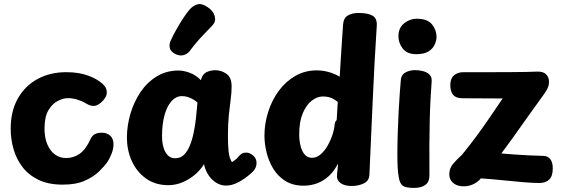

<svg xmlns="http://www.w3.org/2000/svg" viewBox="-20 -897 2752 939"><path d="M481.6 -487Q495 -474.6 498.7 -464.3Q502.3 -454.1 502.3 -443.8Q502.3 -429.7 491.6 -414.6Q480.8 -399.6 466.1 -389.3Q451.4 -379 438.1 -379Q426.6 -379 417.3 -382.8Q408.1 -386.6 399.3 -392Q381.4 -403 358 -410Q334.6 -417 312.3 -417Q289.8 -417 262.9 -403.6Q236 -390.1 216.8 -357.8Q197.7 -325.4 197.7 -268Q197.7 -223.9 211.3 -191.4Q224.9 -158.9 248.7 -141.5Q272.6 -124.1 303.1 -124.1Q340.1 -124.1 370 -145.2Q399.9 -166.3 423.3 -218Q431.1 -234.3 444.3 -241.2Q457.6 -248 478.3 -248Q502.3 -248 518.7 -233.6Q535.1 -219.1 535.1 -191.1Q535.1 -168.9 525.3 -144.2Q515.4 -119.4 503.2 -102.2Q490.6 -84.1 464.3 -58.4Q438 -32.7 394.9 -13.3Q351.9 6 287 6Q216.9 6 168.3 -17.5Q119.7 -41 89.7 -80.5Q59.7 -120 46 -168.5Q32.3 -217 32.3 -267Q32.3 -354 67.6 -415.9Q102.9 -477.9 164.2 -510.9Q225.4 -544 303.8 -544Q365.7 -544 410.8 -527.3Q456 -510.6 481.6 -487Z M600.7 -223Q600.7 -282 617.7 -340.1Q634.7 -398.1 666.8 -446.1Q699 -494 746.1 -523.1Q793.2 -552.1 853.7 -552.1Q876.7 -552.1 906.7 -541.6Q936.7 -531.1 962.7 -504.8Q969 -533.7 988.9 -543.6Q1008.9 -553.6 1033.4 -553.6Q1062.9 -553.6 1087.9 -535.7Q1112.9 -517.9 1112.7 -474.3Q1112.7 -444.2 1108.2 -410.9Q1103.7 -377.6 1099.2 -334.8Q1094.7 -292 1094.7 -231Q1094.7 -188.6 1098 -156.2Q1101.3 -123.8 1114.3 -103.8Q1123.3 -110.3 1129.6 -114.9Q1135.9 -119.4 1140.9 -124.7Q1145.9 -130 1151.9 -137Q1159.4 -144.6 1166.4 -147.6Q1173.4 -150.6 1185.1 -150.6Q1201.3 -150.6 1218 -136.3Q1234.7 -122.1 1234.7 -100.4Q1234.7 -86.4 1228.4 -73.8Q1222.2 -61.1 1204.1 -46.1Q1175.8 -21.4 1145.1 -5.4Q1114.3 10.6 1085.1 10.6Q1060.2 10.6 1037.6 -3.3Q1014.9 -17.2 999.3 -41.1Q983.7 -65 977.7 -94Q960.7 -66 933.1 -42.6Q905.6 -19.2 872.1 -5.3Q838.7 8.6 803.7 8.6Q738.7 8.6 692.9 -24.8Q647.2 -58.2 623.9 -111.1Q600.7 -164 600.7 -223ZM772.4 -232Q772.2 -183 789.1 -153.1Q806 -123.1 836.6 -123.1Q861.9 -123.1 879.1 -139.3Q896.3 -155.6 907.9 -183.8Q919.6 -212 927 -247.2Q934.4 -282.4 938.6 -320.7Q942.7 -358.9 945.7 -395.9Q932.7 -406.9 920.2 -413.4Q907.8 -419.9 895.4 -423.4Q883.1 -426.9 869.3 -426.9Q841.6 -426.9 819.7 -403.3Q797.9 -379.8 785.3 -336.2Q772.7 -292.6 772.4 -232Z M908.8 -648.6Q897.7 -633.6 878.2 -627.6Q858.8 -621.6 835 -634.1Q812.7 -646.8 810 -663.9Q807.3 -681.1 813.6 -695.9Q825 -721.2 841.7 -751.2Q858.3 -781.2 876.2 -808.2Q894 -835.2 906.6 -849.8Q924.3 -869.6 945.5 -875.7Q966.7 -881.9 996.2 -861.6Q1024.4 -842.2 1030.5 -816.9Q1036.6 -791.6 1019.6 -773.6Q1007.2 -760 973.9 -725.8Q940.7 -691.6 908.8 -648.6Z M1657.7 -775.4Q1659.7 -808.1 1680.4 -820.8Q1701.2 -833.6 1733.8 -833.6Q1779.2 -833.6 1802.3 -820.1Q1825.3 -806.6 1822.6 -769.8Q1811.1 -596.3 1803 -409.7Q1794.9 -223.1 1786.7 -44Q1785.9 -12.9 1759.6 -0.2Q1733.3 12.6 1700 12.6Q1665.1 12.6 1646.4 -1.1Q1627.8 -14.7 1628 -33.7Q1628.2 -43.6 1629.1 -52.7Q1630 -61.9 1631.4 -72.8Q1632.8 -83.7 1633 -97.4Q1614.1 -59.4 1587.8 -35.6Q1561.6 -11.7 1530.5 -0.3Q1499.4 11.1 1465.4 11.1Q1412.6 11.1 1376 -11.7Q1339.4 -34.4 1316.9 -71.2Q1294.3 -108 1283.8 -150.9Q1273.3 -193.8 1273.3 -233.8Q1273.3 -292.8 1291.6 -349.9Q1309.8 -407.1 1343.4 -452.8Q1377 -498.4 1424.2 -525.6Q1471.3 -552.8 1528.7 -552.8Q1557.2 -552.8 1585.3 -545.4Q1613.4 -538 1641.4 -522Q1644.4 -568 1646.9 -612.2Q1649.4 -656.3 1652.4 -697.8Q1655.4 -739.2 1657.7 -775.4ZM1443.3 -239.6Q1443.3 -210.9 1449.7 -184.3Q1456 -157.8 1469.9 -141.5Q1483.9 -125.2 1506.1 -125.2Q1528.2 -125.2 1547.5 -141.6Q1566.8 -158 1581.6 -183.6Q1596.4 -209.1 1605.9 -237.9Q1615.3 -266.8 1617.3 -292.2Q1618.3 -297.4 1620.3 -301.6Q1622.3 -305.7 1626.6 -309.7L1631.8 -398.4Q1612.4 -414 1595.9 -419.6Q1579.3 -425.2 1558.7 -425.2Q1531 -425.2 1504.4 -404.6Q1477.8 -383.9 1460.6 -342.9Q1443.3 -301.9 1443.3 -239.6Z M1940.4 -507Q1942.8 -532.4 1963.8 -543.2Q1984.8 -554 2009.3 -554Q2029.9 -554 2048.9 -549.1Q2068 -544.2 2080.4 -532.1Q2092.9 -520 2091.1 -499Q2087.9 -455.7 2085.3 -408Q2082.7 -360.3 2081.6 -304.8Q2080.4 -249.2 2079.9 -183.3Q2079.4 -117.4 2080.2 -37.7Q2080.2 -7.7 2060.4 7.2Q2040.6 22 2005.1 22Q1964 22 1949.6 11.2Q1935.2 0.4 1930.4 -29Q1926.4 -50 1924.9 -77Q1923.4 -104 1923.4 -139Q1923.4 -192.8 1925.2 -246.4Q1926.9 -300 1929.5 -349.4Q1932.1 -398.8 1935 -439.4Q1937.9 -480.1 1940.4 -507ZM1928.6 -719.4Q1928.6 -760.8 1956.4 -783.1Q1984.3 -805.4 2017.6 -805.4Q2070.7 -805.4 2092.8 -777.8Q2114.9 -750.2 2114.9 -716.4Q2114.9 -699.6 2106.4 -679.9Q2097.9 -660.2 2076.6 -646.1Q2055.2 -632 2015.6 -632Q1971.2 -632 1949.9 -659.3Q1928.6 -686.7 1928.6 -719.4Z M2241.6 -416.4Q2208.9 -416.4 2194.9 -434.8Q2180.9 -453.1 2182.4 -485.9Q2184 -516.1 2202.1 -530.1Q2220.2 -544 2246.4 -544Q2330.9 -544 2389.7 -544Q2448.6 -544 2488.5 -544.4Q2528.4 -544.8 2556.1 -545.3Q2583.7 -545.8 2605.7 -546.8Q2637.1 -548 2651.1 -533.3Q2665 -518.7 2665 -497Q2665 -476 2653.9 -457.3Q2642.9 -438.7 2631.1 -423.3Q2590.1 -367 2555.7 -318.4Q2521.3 -269.9 2491.1 -227.3Q2460.9 -184.8 2431.9 -146.3Q2470.9 -143.3 2503.6 -140.9Q2536.3 -138.6 2568.6 -137.1Q2600.8 -135.6 2637.8 -134.6Q2657.8 -134.6 2670.6 -119.4Q2683.4 -104.3 2683.4 -73.3Q2683.4 -35.1 2665.7 -18.6Q2648 -2.1 2618.4 -2.1Q2584.9 -2.1 2540.3 -5.9Q2495.8 -9.7 2442.9 -15.1Q2390.1 -20.6 2331.6 -24.7Q2317 -5.9 2291.2 5.5Q2265.3 16.9 2235.7 13.6Q2208.8 10.4 2193.1 -5.1Q2177.3 -20.6 2177.3 -45.3Q2177.3 -73.3 2195.4 -95.1Q2213.6 -116.8 2240.1 -140.8Q2259.4 -164.6 2277.1 -187.4Q2294.7 -210.3 2311.8 -233.2Q2328.9 -256 2344.7 -278.7Q2360.4 -301.3 2375.9 -323.8Q2391.3 -346.2 2406.9 -369.3Q2422.4 -392.4 2438.4 -415.4Z"/></svg>

Font: Playpen Sans Hebrew
Style: Regular
Weight: 400
Designer: Tom Grace, Laura Meseguer, Veronika Burian, José Scaglione
Foundry: TypeTogether
Version: Version 2.000